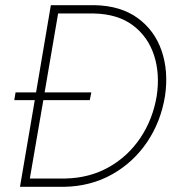

<svg xmlns="http://www.w3.org/2000/svg" viewBox="-20 -720 699 740"><path d="M95 -32 147 -334H326L332 -364H152L204 -668H342Q434 -666 492 -622.5Q550 -579 573.5 -507.5Q597 -436 584 -350Q569 -260 521 -188.5Q473 -117 399 -75.5Q325 -34 232 -32ZM35 -334H114L57 0H74H89H228Q330 -2 412 -48Q494 -94 547 -172.5Q600 -251 616 -350Q630 -445 603 -524Q576 -603 510.5 -650.5Q445 -698 345 -700H194H193H176L119 -364H40Z"/></svg>

Font: Jost* 200 Thin Italic
Style: Italic
Weight: 200
Italic angle: -10°
Version: Version 3.200; ttfautohint (v0.97) -l 8 -r 50 -G 200 -x 14 -